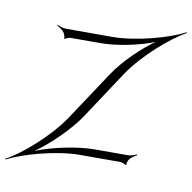

<svg xmlns="http://www.w3.org/2000/svg" viewBox="-203 -708 868 867"><g transform="rotate(10 231.0 -275.0)"><path d="M-124 76 -122 79C-49 41 99 0 208 0H390C397 0 413 5 416 10L419 8C417 4 423 -13 427 -18C435 -29 451 -39 460 -43L459 -47C449 -42 432 -36 418 -36H271C185 -36 72 -11 0 18C64 -26 148 -107 195 -178L338 -395C399 -486 514 -587 586 -626L584 -629C512 -591 364 -550 255 -550H45C31 -550 14 -556 4 -561L3 -557C12 -553 28 -543 36 -532C40 -526 46 -509 44 -505L47 -503C49 -507 66 -513 73 -513H206C285 -513 388 -535 454 -562C395 -521 319 -448 276 -383L125 -155C64 -64 -51 37 -124 76Z"/></g></svg>

Font: Armata Saber
Style: Rg
Weight: 400
Designer: Jasper
Foundry: Cannot Into Space Fonts
Version: Version 0.970